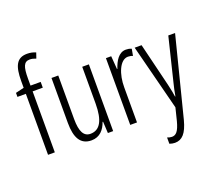

<svg xmlns="http://www.w3.org/2000/svg" viewBox="-159 -981 1608 1438"><g transform="rotate(-20 645.0 -262.0)"><path d="M212 -486V-532H131V-586C131 -683 145 -718 192 -718C207 -718 224 -714 241 -707L256 -751C235 -760 214 -765 187 -765C103 -765 77 -705 77 -588V-534L10 -518V-486H77V0H131V-486Z M596 -532H543V-240C543 -103 505 -39 430 -39C378 -39 352 -84 352 -185V-532H298V-173C298 -56 334 10 421 10C489 10 526 -37 545 -92H549L554 0H596Z M893 -541C836 -541 804 -485 785 -427H782L774 -532H732V0H786V-279C785 -383 825 -486 890 -486C904 -486 918 -483 928 -478L938 -532C923 -539 907 -541 893 -541Z M961 -532 1095 -8 1070 93C1050 169 1028 191 996 191C985 191 971 188 959 183V233C974 238 987 241 1002 241C1059 241 1096 202 1122 103L1283 -532H1229L1145 -188C1136 -154 1130 -124 1123 -85H1120C1116 -113 1112 -136 1100 -187L1016 -532Z"/></g></svg>

Font: Noto Sans Gurmukhi UI ExtraCondensed Light
Style: Regular
Weight: 300
Width: 2
Designer: Jelle Bosma - Monotype Design Team
Foundry: Monotype Imaging Inc.
Version: Version 2.004